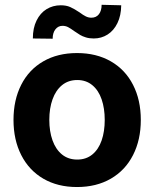

<svg xmlns="http://www.w3.org/2000/svg" viewBox="-20 -754 630 785"><path d="M35.2 -263.7Q35.2 -345.2 66.7 -407.2Q98.1 -469.2 157 -503.2Q215.8 -537.1 294.9 -537.1Q374 -537.1 433.1 -503.2Q492.2 -469.2 523.9 -407.2Q555.7 -345.2 555.7 -263.7Q555.7 -182.1 523.9 -119.9Q492.2 -57.6 433.1 -23.4Q374 10.7 294.9 10.7Q215.8 10.7 157.2 -23.4Q98.6 -57.6 66.9 -119.9Q35.2 -182.1 35.2 -263.7ZM408.2 -263.7Q408.2 -311 395.5 -347.9Q382.8 -384.8 357.4 -405.8Q332 -426.8 295.9 -426.8Q259.3 -426.8 233.6 -405.8Q208 -384.8 194.8 -347.9Q181.6 -311 181.6 -263.7Q181.6 -216.8 194.8 -179.9Q208 -143.1 233.6 -122.3Q259.3 -101.6 295.9 -101.6Q332 -101.6 357.4 -122.3Q382.8 -143.1 395.5 -179.7Q408.2 -216.3 408.2 -263.7ZM228.5 -732.4Q251 -732.4 267.3 -725.1Q283.7 -717.8 305.7 -703.1Q319.8 -692.4 330.8 -687Q341.8 -681.6 353.5 -681.6Q373.5 -681.6 384.5 -696Q395.5 -710.4 395.5 -734.4L475.6 -732.4Q475.1 -690.4 460.2 -659.7Q445.3 -628.9 419.9 -612.8Q394.5 -596.7 363.3 -596.7Q345.2 -596.7 331.1 -601.1Q316.9 -605.5 307.6 -611.1Q298.3 -616.7 283.2 -627Q268.6 -637.7 258.3 -643.1Q248 -648.4 235.4 -648.4Q217.8 -648.4 206.5 -634Q195.3 -619.6 195.3 -595.7L114.3 -596.7Q114.3 -639.2 129.4 -669.9Q144.5 -700.7 170.4 -716.6Q196.3 -732.4 228.5 -732.4Z"/></svg>

Font: Pretendard GOV
Style: Bold
Weight: 700
Designer: Base glyphs from Inter by Rasmus Andersson; Hangeul glyphs from Noto Sans CJK(Source Han Sans) by Jang Soo-young and Kan
Foundry: Kil Hyung-jin
Version: Version 1.309